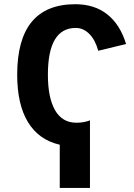

<svg xmlns="http://www.w3.org/2000/svg" viewBox="-20 -689 640 916"><path d="M208.5 -332.5Q208.5 -222.7 242.7 -163.1Q276.9 -103.5 344.7 -103.5Q379.4 -103.5 409.2 -114.7V207.5H265.1V1.5Q165 -21.5 113.5 -106.2Q62 -190.9 62 -332.5Q62 -668.9 339.4 -668.9Q430.7 -668.9 491.9 -620.4Q553.2 -571.8 581.5 -479L448.7 -446.8Q434.6 -498.5 406.2 -527.1Q377.9 -555.7 341.3 -555.7Q208.5 -555.7 208.5 -332.5Z"/></svg>

Font: Cousine
Style: Bold
Weight: 700
Monospace: yes
Designer: Steve Matteson
Foundry: Ascender Corporation
Version: Version 1.20